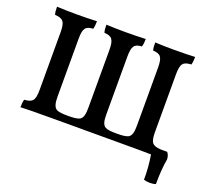

<svg xmlns="http://www.w3.org/2000/svg" viewBox="-139 -865 1364 1224"><g transform="rotate(20 543.0 -252.5)"><path d="M1025 -50H980C924 -54 909 -70 909 -143V-532C909 -606 924 -623 980 -626C984 -640 986 -659 986 -679C948 -677 892 -676 844 -676C798 -676 753 -677 715 -679C715 -659 716 -639 720 -626C772 -623 787 -606 787 -532V-143C787 -100 782 -71 760 -59C744 -51 717 -49 683 -49C648 -49 621 -51 606 -59C584 -71 579 -100 579 -143V-532C579 -606 594 -623 644 -626C649 -640 651 -659 651 -679C613 -677 560 -676 514 -676C468 -676 423 -677 384 -679C384 -659 385 -639 390 -626C441 -623 457 -606 457 -532V-143C457 -100 452 -71 430 -59C413 -51 387 -49 352 -49C318 -49 291 -51 275 -59C254 -71 248 -100 248 -143V-532C248 -606 263 -623 314 -626C318 -640 320 -659 320 -679C283 -677 230 -676 184 -676C136 -676 88 -677 49 -679C49 -659 50 -639 55 -626C110 -623 126 -606 126 -532V-143C126 -70 111 -54 55 -50C50 -35 49 -18 49 3C90 1 140 0 290 0H742C838 0 895 0 934 1C943 54 948 113 947 168C972 176 1006 176 1028 168C1028 98 1033 39 1041 -3C1041 -21 1036 -37 1025 -50Z"/></g></svg>

Font: Vollkorn Semibold
Style: Regular
Weight: 600
Designer: Friedrich Althausen
Foundry: Friedrich Althausen
Version: Version 4.015;PS 004.015;hotconv 1.0.88;makeotf.lib2.5.64775